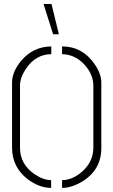

<svg xmlns="http://www.w3.org/2000/svg" viewBox="-20 -916 556 941"><path d="M193.4 -896.5H232.4L268.6 -748H240.2ZM39.1 -190.4V-511.7Q39.1 -563.5 83 -617.2Q141.6 -687.5 231.4 -688.5V-650.4Q155.3 -650.4 106.4 -578.1Q78.1 -535.2 78.1 -496.1V-190.4Q78.1 -111.3 150.4 -61.5Q193.4 -33.2 230.5 -33.2V4.9Q174.8 4.9 119.1 -35.2Q40 -93.8 39.1 -190.4ZM284.2 4.9V-33.2Q335 -33.2 382.8 -75.2Q436.5 -123 437.5 -190.4V-496.1Q437.5 -551.8 392.6 -600.6Q346.7 -649.4 284.2 -650.4V-688.5Q382.8 -688.5 442.4 -603.5Q476.6 -554.7 476.6 -511.7V-190.4Q476.6 -82 379.9 -24.4Q329.1 4.9 284.2 4.9Z"/></svg>

Font: Post No Bills Colombo Light
Style: Regular
Weight: 300
Designer: Kosala Senevirathne, Siva Puranthara, Lasantha Premarathna, Tharique Azeez
Foundry: Mooniak
Version: Version 1.220 ; ttfautohint (v1.6)